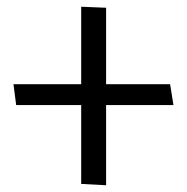

<svg xmlns="http://www.w3.org/2000/svg" viewBox="-20 -554 554 570"><path d="M495 -242H295V-4L221 -8V-242H28L20 -304H221V-534L295 -531V-304H485Z"/></svg>

Font: Palanquin
Style: Regular
Weight: 400
Designer: Pria Ravichandran
Version: Version 1.0.4